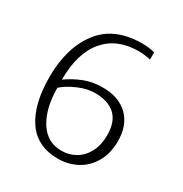

<svg xmlns="http://www.w3.org/2000/svg" viewBox="-165 -819 906 953"><g transform="rotate(30 288.0 -342.5)"><path d="M61 -321Q61 -489 140 -592Q219 -695 378 -695Q418 -695 450 -686V-645Q413 -653 381 -653Q258 -653 189.5 -572.5Q121 -492 121 -340Q165 -371 212.5 -389.5Q260 -408 316 -408Q410 -408 462.5 -356.5Q515 -305 515 -214Q515 -144 485.5 -93Q456 -42 407 -16Q358 10 300 10Q180 10 120.5 -77.5Q61 -165 61 -321ZM454 -213Q454 -291 413 -328Q372 -365 298 -365Q254 -365 204.5 -344Q155 -323 122 -294Q122 -178 167 -105.5Q212 -33 295 -33Q339 -33 375.5 -54.5Q412 -76 433 -117Q454 -158 454 -213Z"/></g></svg>

Font: Maitree Light
Style: Regular
Weight: 300
Designer: CadsonDemak Team
Foundry: CadsonDemak
Version: Version 1.001